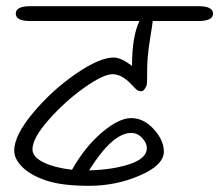

<svg xmlns="http://www.w3.org/2000/svg" viewBox="-20 -656 709 621"><path d="M78 -636H622Q669 -636 669 -612Q669 -588 622 -588H474Q474 -584 465 -528Q456 -472 456 -431Q456 -390 455 -383.5Q454 -377 448.5 -369Q443 -361 438 -361Q428 -361 423 -365Q418 -369 405 -383Q374 -416 344 -416Q314 -416 252 -372Q190 -328 137.5 -268.5Q85 -209 85 -173Q85 -148 121.5 -130.5Q158 -113 213 -107Q254 -180 309 -227Q364 -274 404.5 -274Q445 -274 477.5 -238Q510 -202 510 -166Q510 -122 432.5 -88.5Q355 -55 268.5 -55Q182 -55 131.5 -71.5Q81 -88 53.5 -114.5Q26 -141 26 -169Q26 -218 87 -291Q148 -364 225 -417Q302 -470 348 -470Q371 -470 407 -443Q407 -538 431 -588H78Q31 -588 31 -612Q31 -636 78 -636ZM404 -226Q344 -226 268 -105Q346 -107 400.5 -125.5Q455 -144 455 -177Q455 -193 440 -209.5Q425 -226 404 -226Z"/></svg>

Font: Kalam Light
Style: Regular
Weight: 300
Version: Version 2.001;PS 1.0;hotconv 1.0.79;makeotf.lib2.5.61930; tt